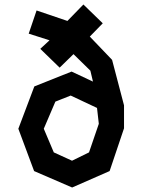

<svg xmlns="http://www.w3.org/2000/svg" viewBox="-20 -812 640 853"><path d="M142.5 -765.5 107.5 -662.5 200 -633 159 -595 245 -511.5 306.5 -571.5 381.5 -498 393 -449.5 298 -494 132.5 -428 61.5 -240 131.5 -52 300.5 21 467 -52 531 -242V-344L478 -546L379 -649.5L436.5 -708.5L350.5 -792L279.5 -719ZM219 -135 174.5 -240 226 -360.5 294 -387.5 411 -332.5 419 -262 375.5 -135 300 -98Z"/></svg>

Font: Kode Mono
Style: Regular
Weight: 400
Monospace: yes
Designer: Isa Ozler
Foundry: Kadena LLC
Version: Version 1.000;gftools[0.9.28]